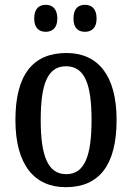

<svg xmlns="http://www.w3.org/2000/svg" viewBox="-20 -767 549 797"><path d="M333 -635C358 -635 381 -649 381 -690C381 -733 358 -747 333 -747C306 -747 285 -733 285 -690C285 -649 306 -635 333 -635ZM170 -635C195 -635 218 -649 218 -690C218 -733 195 -747 170 -747C144 -747 122 -733 122 -690C122 -649 144 -635 170 -635ZM253 10C391 10 464 -81 464 -269C464 -456 385 -547 256 -547C116 -547 44 -456 44 -269C44 -81 124 10 253 10ZM255 -44C178 -44 149 -121 149 -269C149 -417 177 -492 254 -492C332 -492 360 -417 360 -269C360 -121 332 -44 255 -44Z"/></svg>

Font: Noto Serif Devanagari Condensed Medium
Style: Regular
Weight: 500
Width: 3
Designer: Universal Thirst, Indian Type Foundry and the Monotype Design Team
Foundry: Monotype Imaging Inc.
Version: Version 2.004